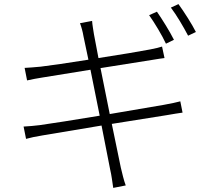

<svg xmlns="http://www.w3.org/2000/svg" viewBox="-20 -863 1040 936"><path d="M745 -806 707 -789C734 -751 770 -691 789 -650L828 -669C807 -711 770 -770 745 -806ZM850 -843 813 -826C841 -789 874 -733 897 -689L935 -707C916 -745 877 -806 850 -843ZM95 -246 107 -186C128 -192 152 -197 188 -203L475 -251L517 -37C524 -8 527 21 532 53L593 41C583 15 576 -18 569 -46L525 -259L789 -301C826 -307 852 -312 870 -314L859 -369C841 -364 817 -359 779 -352L515 -307L470 -531L722 -571C747 -575 771 -579 782 -580L770 -636C758 -632 739 -627 712 -622C666 -613 564 -596 460 -580L438 -696C435 -717 430 -742 429 -761L370 -750C377 -731 383 -710 387 -686L411 -572C313 -556 220 -543 178 -538C146 -535 121 -533 100 -532L112 -471C139 -477 161 -481 186 -485L421 -523L466 -299C345 -279 226 -260 174 -253C151 -250 117 -247 95 -246Z"/></svg>

Font: Noto Sans SC Light
Style: Regular
Weight: 300
Designer: Ryoko NISHIZUKA 西塚涼子 (kana, bopomofo & ideographs); Paul D. Hunt (Latin, Greek & Cyrillic); Sandoll Communications 산돌커뮤니
Foundry: Adobe
Version: Version 2.004;hotconv 1.0.118;makeotfexe 2.5.65603